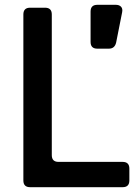

<svg xmlns="http://www.w3.org/2000/svg" viewBox="-20 -777 579 797"><path d="M105 0Q77 0 77 -28V-717Q77 -745 105 -745H167Q195 -745 195 -717V-133Q195 -105 223 -105H489Q517 -105 517 -77V-28Q517 0 489 0ZM384 -575Q356 -575 356 -603V-729Q356 -757 384 -757H461Q475 -757 482.5 -749Q490 -741 487 -726L462 -600Q456 -575 432 -575Z"/></svg>

Font: Pitagon Sans Text SemiBold
Style: Regular
Weight: 600
Designer: Travis Tran
Foundry: Pitagon
Version: Version 1.001; ttfautohint (v1.8.4.7-5d5b);gftools[0.9.26]